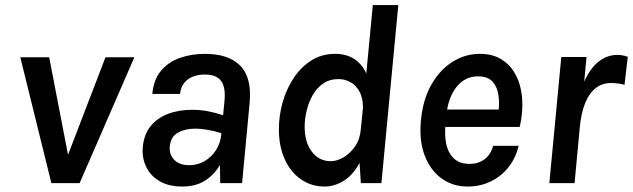

<svg xmlns="http://www.w3.org/2000/svg" viewBox="-20 -704 2433 738"><path d="M58 -484H169L241.5 -109L385.5 -484H496.5L286 0H177.5Z M681 13Q627 13 591.8 -8.5Q556.5 -30 540.8 -65Q525 -100 529 -140Q533.5 -187 558.2 -218.2Q583 -249.5 624.5 -265.8Q666 -282 718.5 -282Q750.5 -282 780.2 -276.2Q810 -270.5 837.5 -261L842.5 -312Q848.5 -366.5 830.5 -392Q812.5 -417.5 767.5 -417.5Q741 -417.5 720.2 -409Q699.5 -400.5 687 -384Q674.5 -367.5 672 -343H565.5Q570.5 -398.5 599 -432.2Q627.5 -466 671.5 -481.5Q715.5 -497 767.5 -497Q859.5 -497 904 -451Q948.5 -405 939.5 -308.5L910.5 0H826.5Q826 -17.5 826 -34.8Q826 -52 825.5 -69.5Q800 -28.5 765 -7.8Q730 13 681 13ZM707 -69Q739.5 -69 766.5 -84.8Q793.5 -100.5 811 -128.2Q828.5 -156 831 -192Q808 -199.5 780.8 -204.5Q753.5 -209.5 729.5 -209.5Q691.5 -209.5 663.5 -193.8Q635.5 -178 632.5 -140Q630 -110 650 -89.5Q670 -69 707 -69Z M1227.5 13Q1177.5 13 1137.5 -14.2Q1097.5 -41.5 1074.8 -91.2Q1052 -141 1052 -206.5Q1052 -261.5 1067 -313Q1082 -364.5 1110.2 -406.2Q1138.5 -448 1178.2 -472.5Q1218 -497 1268 -497Q1310.5 -497 1340.8 -477.8Q1371 -458.5 1388 -421.5L1413 -684.5H1511L1446 0H1367L1362 -78Q1337.5 -32 1301.8 -9.5Q1266 13 1227.5 13ZM1251 -84.5Q1275.5 -84.5 1301 -99.5Q1326.5 -114.5 1345.2 -142Q1364 -169.5 1367 -208.5L1374 -278Q1374.5 -282.5 1374.8 -285.5Q1375 -288.5 1375 -292.5Q1375 -327.5 1362.2 -351.2Q1349.5 -375 1328 -387.5Q1306.5 -400 1281 -400Q1247 -400 1222.2 -383Q1197.5 -366 1182 -338.5Q1166.5 -311 1158.8 -279Q1151 -247 1151 -218Q1151 -157 1178.8 -120.8Q1206.5 -84.5 1251 -84.5Z M1777 13Q1720.5 13 1677.2 -18.2Q1634 -49.5 1612.2 -106.8Q1590.5 -164 1598 -241.5Q1605.5 -321.5 1638 -378.5Q1670.5 -435.5 1719 -466.2Q1767.5 -497 1824.5 -497Q1870.5 -497 1903 -478.5Q1935.5 -460 1955.2 -428.5Q1975 -397 1982.8 -357Q1990.5 -317 1986.5 -273Q1985.5 -259 1983.2 -244.8Q1981 -230.5 1977.5 -216H1669L1693.5 -234Q1687.5 -188.5 1695 -152Q1702.5 -115.5 1724.8 -94.8Q1747 -74 1785.5 -74Q1818 -74 1842 -91.5Q1866 -109 1875.5 -143.5H1973.5Q1962.5 -96.5 1934.5 -61.2Q1906.5 -26 1866 -6.5Q1825.5 13 1777 13ZM1696.5 -268 1677 -283H1920L1895.5 -269.5Q1900.5 -305.5 1896 -337.8Q1891.5 -370 1873.2 -390.2Q1855 -410.5 1817.5 -410.5Q1783 -410.5 1757.2 -391.5Q1731.5 -372.5 1716.2 -340.2Q1701 -308 1696.5 -268Z M2091.5 0 2137.5 -485H2234.5L2225.5 -390Q2249 -442.5 2281.8 -467.8Q2314.5 -493 2353 -493Q2362.5 -493 2372.8 -491.2Q2383 -489.5 2393 -485.5L2380.5 -378Q2368 -381.5 2354.8 -383.2Q2341.5 -385 2329.5 -385Q2294.5 -385 2269.2 -365Q2244 -345 2228.8 -306.8Q2213.5 -268.5 2208.5 -214L2188.5 0Z"/></svg>

Font: Karla SemiBold
Style: Italic
Weight: 600
Italic angle: -8°
Designer: Jonathan Pinhorn
Version: Version 2.004;gftools[0.9.33]